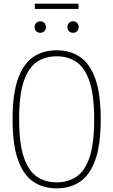

<svg xmlns="http://www.w3.org/2000/svg" viewBox="-20 -1025 622 1054"><path d="M291 9Q217 9 162.8 -27.5Q108.5 -64 78.8 -147.2Q49 -230.5 49 -370Q49 -509.5 78.8 -592.8Q108.5 -676 162.8 -712.5Q217 -749 291 -749Q365 -749 419.2 -712.5Q473.5 -676 503.2 -592.8Q533 -509.5 533 -370Q533 -230.5 503.2 -147.2Q473.5 -64 419.2 -27.5Q365 9 291 9ZM291 -24Q353 -24 399.2 -54.8Q445.5 -85.5 471.2 -160.5Q497 -235.5 497 -368Q497 -502.5 471.2 -578.2Q445.5 -654 399.2 -685Q353 -716 291 -716Q229 -716 182.8 -685.2Q136.5 -654.5 110.8 -579.5Q85 -504.5 85 -372Q85 -237.5 110.8 -161.8Q136.5 -86 182.8 -55Q229 -24 291 -24ZM381 -845Q367.5 -845 358.8 -853.5Q350 -862 350 -876Q350 -890.5 358.8 -899.2Q367.5 -908 381 -908Q394.5 -908 403.2 -899.2Q412 -890.5 412 -876Q412 -862 403.2 -853.5Q394.5 -845 381 -845ZM201 -845Q187.5 -845 178.8 -853.5Q170 -862 170 -876Q170 -890.5 178.8 -899.2Q187.5 -908 201 -908Q214.5 -908 223.2 -899.2Q232 -890.5 232 -876Q232 -862 223.2 -853.5Q214.5 -845 201 -845ZM171 -976V-1005H411V-976Z"/></svg>

Font: Encode Sans Condensed Thin
Style: Regular
Weight: 100
Width: 3
Designer: Multiple Designers
Foundry: Impallari Type
Version: Version 3.002